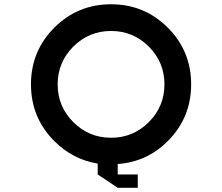

<svg xmlns="http://www.w3.org/2000/svg" viewBox="-20 -770 1040 899"><path d="M500 -125Q603.5 -125 676.8 -198.2Q750 -271.5 750 -375Q750 -478.5 676.8 -551.8Q603.5 -625 500 -625Q396.5 -625 323.2 -551.8Q250 -478.5 250 -375Q250 -271.5 323.2 -198.2Q396.5 -125 500 -125ZM531.2 -2V46.9H625V109.4H531.2L437.5 46.9V-3.9Q320.3 -23.4 234.4 -109.4Q125 -218.8 125 -375Q125 -531.2 234.4 -640.6Q343.8 -750 500 -750Q656.2 -750 765.6 -640.6Q875 -531.2 875 -375Q875 -218.8 765.6 -109.4Q668 -11.7 531.2 -2Z"/></svg>

Font: Xanmono
Style: Regular
Weight: 400
Designer: GGBotNet
Foundry: GGBotNet
Version: 1.00